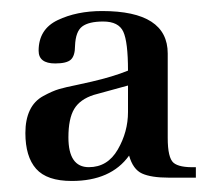

<svg xmlns="http://www.w3.org/2000/svg" viewBox="-20 -726 401 348"><path d="M284 -629V-476Q284 -440 294.5 -431Q305 -422 335 -423V-404H286Q254 -404 237.5 -411.5Q221 -419 214 -444Q181 -398 110 -398Q65 -398 45.5 -420Q26 -442 26 -485Q26 -509 34 -526Q42 -543 58.5 -552Q75 -561 87 -564.5Q99 -568 119 -572L146 -578Q185 -587 212 -598Q212 -650 203.5 -668.5Q195 -687 167 -687Q141 -687 129 -678Q117 -669 116 -643Q116 -625 108.5 -618Q101 -611 80 -611Q50 -611 50 -634Q50 -673 84.5 -689.5Q119 -706 165 -706Q284 -706 284 -629ZM212 -571 150 -554Q125 -546 114.5 -528.5Q104 -511 104 -477Q104 -423 141 -423Q175 -423 193.5 -455Q212 -487 212 -523Z"/></svg>

Font: Justus
Style: Oldstyle
Weight: 500
Version: Version 001.000